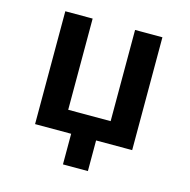

<svg xmlns="http://www.w3.org/2000/svg" viewBox="-98 -612 837 848"><g transform="rotate(15 320.0 -188.0)"><path d="M98 -516H223V-99H417V-516H542V0H377V140H263V0H98Z"/></g></svg>

Font: Writer SemiBold
Style: Regular
Weight: 600
Monospace: yes
Designer: Mike Abbink, Paul van der Laan, Pieter van Rosmalen
Foundry: Bold Monday
Version: Version 2.001 2020